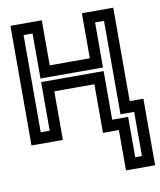

<svg xmlns="http://www.w3.org/2000/svg" viewBox="-81 -574 705 844"><g transform="rotate(-10 271.5 -152.0)"><path d="M543 180V-67V-92H518H482V-484V-509H457H367H342V-484V-308H163V-484V-509H138H48H23V-484V0V25H48H138H163V0V-192H342V0V25H367H413V180V205H438H518H543V180ZM493 155H463V0V-25H438H392V-217V-242H367H138H113V-217V-25H73V-459H113V-283V-258H138H367H392V-283V-459H432V-67V-42H457H493V155Z"/></g></svg>

Font: Gamestation DisplayOutline
Style: Regular
Weight: 400
Designer: Jonas Hecksher
Foundry: Jonas Hecksher, Playtypeª, e-types AS
Version: Version 1.003